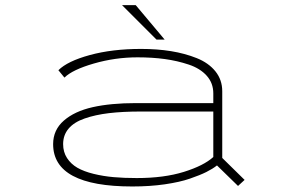

<svg xmlns="http://www.w3.org/2000/svg" viewBox="-20 -698 1090 730"><path d="M606 -547.5H575L444 -678.5H496ZM516 -512Q577.5 -512 630.2 -503.5Q683 -495 728 -477Q773 -459 799 -426.8Q825 -394.5 825 -351V-97.5L910 -14L885 9L805 -69Q788.5 -56 764.5 -44Q740.5 -32 702 -18.8Q663.5 -5.5 606.5 2.8Q549.5 11 483 11Q182 11 182 -150Q182 -204 222.8 -239.5Q263.5 -275 332.2 -290.5Q401 -306 497 -306H791V-343Q791 -382 766 -410Q741 -438 697.5 -452.5Q654 -467 606.5 -473.5Q559 -480 503 -480Q418 -480 336.8 -456.5Q255.5 -433 225 -403L202 -431Q236.5 -465.5 321.8 -488.8Q407 -512 516 -512ZM500 -21Q603.5 -21 679 -44.5Q754.5 -68 791 -101V-274H516Q446.5 -274 394.2 -267.8Q342 -261.5 301.8 -247.5Q261.5 -233.5 240.8 -209Q220 -184.5 220 -150Q220 -120 234.8 -97.2Q249.5 -74.5 274.2 -60.2Q299 -46 335.8 -37Q372.5 -28 412 -24.5Q451.5 -21 500 -21Z"/></svg>

Font: League Mono Extended Thin
Style: Regular
Weight: 100
Width: 9
Designer: Tyler Finck
Foundry: The League of Moveable Type / Tyler Finck
Version: Version 2.210